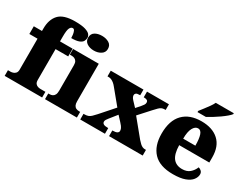

<svg xmlns="http://www.w3.org/2000/svg" viewBox="-83 -1278 2271 1789"><g transform="rotate(30 1052.5 -383.5)"><path d="M13 0V-61H42Q51 -61 66 -65Q81 -69 93 -82Q105 -95 105 -121V-453H17V-536H105V-563Q105 -659 155 -713.5Q205 -768 328 -768Q402 -768 440 -756Q478 -744 491 -727Q504 -710 504 -693Q504 -673 494 -655Q484 -637 456 -626Q428 -615 374 -615Q374 -629 371.5 -649.5Q369 -670 362 -686.5Q355 -703 341 -703Q322 -703 310.5 -679.5Q299 -656 299 -588V-536H435V-453H299V-121Q299 -95 310 -82Q321 -69 336 -65Q351 -61 362 -61H416V0Z M447 0V-61H459Q478 -61 492 -68Q506 -75 514 -91Q522 -107 522 -135V-409Q522 -434 513.5 -448Q505 -462 491 -468.5Q477 -475 459 -475H440V-536H716V-131Q716 -105 724 -89.5Q732 -74 746.5 -67.5Q761 -61 779 -61H790V0ZM614 -619Q569 -619 538.5 -639.5Q508 -660 508 -698Q508 -739 538.5 -758Q569 -777 614 -777Q657 -777 689 -758Q721 -739 721 -698Q721 -660 689 -639.5Q657 -619 614 -619Z M826 0V-61H835Q859 -61 875.5 -67Q892 -73 907 -87.5Q922 -102 943 -125L1070 -269L944 -422Q930 -440 915.5 -451.5Q901 -463 887 -469Q873 -475 858 -475H845V-536H1197V-475H1193Q1163 -475 1153 -466.5Q1143 -458 1143 -446Q1143 -436 1148 -425Q1153 -414 1166 -400L1215 -348L1254 -392Q1266 -406 1274.5 -418.5Q1283 -431 1283 -444Q1283 -462 1271 -468.5Q1259 -475 1239 -475H1235V-536H1471V-475H1462Q1443 -475 1429 -469Q1415 -463 1400.5 -448.5Q1386 -434 1363 -409L1258 -293L1405 -114Q1421 -96 1434 -84Q1447 -72 1460 -66.5Q1473 -61 1485 -61H1498V0H1136V-61H1141Q1171 -61 1186 -69.5Q1201 -78 1201 -94Q1201 -105 1195 -120Q1189 -135 1163 -163L1113 -217L1050 -138Q1041 -127 1034 -116Q1027 -105 1027 -94Q1027 -78 1041 -69.5Q1055 -61 1088 -61H1092V0Z M1827 10Q1685 10 1616.5 -62.5Q1548 -135 1548 -266Q1548 -407 1618 -479Q1688 -551 1815 -551Q1933 -551 2000.5 -489.5Q2068 -428 2068 -309V-254H1744Q1746 -160 1779.5 -117Q1813 -74 1877 -74Q1928 -74 1958.5 -100Q1989 -126 2005 -166Q2024 -161 2036.5 -148Q2049 -135 2049 -115Q2049 -85 2027 -56Q2005 -27 1956.5 -8.5Q1908 10 1827 10ZM1877 -325Q1877 -399 1863.5 -438.5Q1850 -478 1820 -478Q1788 -478 1767 -439Q1746 -400 1746 -325ZM1738 -619Q1753 -638 1773 -664Q1793 -690 1812.5 -717Q1832 -744 1842 -766H2036V-756Q2027 -743 2003.5 -723Q1980 -703 1949 -681Q1918 -659 1886 -639.5Q1854 -620 1828 -606H1738Z"/></g></svg>

Font: Noto Rashi Hebrew Black
Style: Regular
Weight: 900
Version: Version 1.006